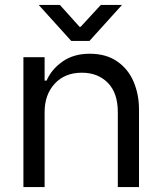

<svg xmlns="http://www.w3.org/2000/svg" viewBox="-20 -759 652 779"><path d="M75 -527H161V-432H169Q189 -478 234 -509.5Q279 -541 344 -541Q411 -541 456 -509.5Q501 -478 522.5 -426.5Q544 -375 544 -315V0H458V-304Q458 -382 417.5 -423Q377 -464 312 -464Q243 -464 202 -419.5Q161 -375 161 -304V0H75ZM137 -739H223L303 -650H307L389 -739H475L343 -593H269Z"/></svg>

Font: Lopes Sans
Style: Regular
Weight: 400
Designer: Gabriel Lam, Diego Maldonado
Foundry: TypeRant, Foresti Design
Version: Version 4.000